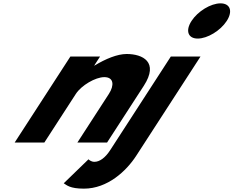

<svg xmlns="http://www.w3.org/2000/svg" viewBox="-20 -850 1392 1145"><path d="M1295.1 -830C1237.1 -830 1159.7 -783 1122.1 -725C1084.5 -667 1101.1 -620 1159.1 -620C1217.1 -620 1294.5 -667 1332.1 -725C1369.7 -783 1353.1 -830 1295.1 -830ZM998.8 -513H1175.8L792.3 79C733.4 170 621.4 275 480.4 275C396.4 275 378 254 360.1 243L507.7 100C507.7 100 521 115 543 115C573 115 606.3 93 637.4 45ZM67.5 0H244.5L432.3 -290C465.4 -341 549.1 -390 602.1 -390C659.1 -390 662.4 -341 629.3 -290L441.5 0H618.5L837.4 -338C930.1 -481 829.5 -528 735.5 -528C679.5 -528 609.7 -499 543.8 -459H541.8L576.8 -513H399.8Z"/></svg>

Font: Hussar
Style: BdWodka
Weight: 700
Foundry: Cannot Into Space Fonts
Version: Version 2.00